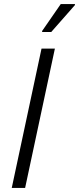

<svg xmlns="http://www.w3.org/2000/svg" viewBox="-20 -928 390 948"><path d="M38 0 185 -688H251L104 0ZM188 -770V-775L280 -908H350V-903L233 -770Z"/></svg>

Font: Saira Semi Condensed Light
Style: Italic
Weight: 300
Width: 4
Italic angle: -12°
Designer: Hector Gatti with collaboration of the Omnibus-Type team
Foundry: Omnibus-Type
Version: Version 1.001; ttfautohint (v1.8)